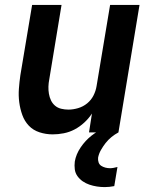

<svg xmlns="http://www.w3.org/2000/svg" viewBox="-20 -540 640 783"><path d="M195 8Q167 8 141 -0.5Q115 -9 97.5 -27.5Q80 -46 71 -71Q62 -96 58.5 -123Q55 -150 57 -177.5Q59 -205 63 -233L111 -520H231L181 -217Q178 -202 177.5 -187Q177 -172 179.5 -157.5Q182 -143 188 -130.5Q194 -118 204.5 -109Q215 -100 229.5 -96.5Q244 -93 259 -93Q278 -93 298.5 -99Q319 -105 335.5 -118.5Q352 -132 361.5 -151Q371 -170 374 -190L429 -520H549L463 0H343L355 -77Q342 -57 323.5 -40Q305 -23 284 -12Q263 -1 240 3.5Q217 8 195 8ZM407 223Q391 223 375 220.5Q359 218 344.5 213Q330 208 317.5 199.5Q305 191 296 178.5Q287 166 285 150.5Q283 135 285 119Q290 89 309 61Q328 33 353.5 13Q379 -7 409 -20Q439 -33 469 -38L463 0Q448 8 434.5 19Q421 30 410.5 43.5Q400 57 391.5 72Q383 87 380 103Q379 113 382 122Q385 131 392.5 136Q400 141 409.5 143.5Q419 146 429 146Q436 146 443.5 144.5Q451 143 459 141L446 219Q436 221 426 222Q416 223 407 223Z"/></svg>

Font: Iosevka SS04 Extended Oblique
Style: Bold
Weight: 700
Width: 7
Italic angle: -9°
Monospace: yes
Designer: Belleve Invis
Foundry: Belleve Invis
Version: Version 19.0.0; ttfautohint (v1.8.4)